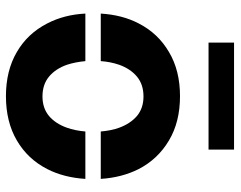

<svg xmlns="http://www.w3.org/2000/svg" viewBox="-98 -670 778 621"><g transform="rotate(90 290.5 -359.0)"><path d="M290.5 10.3Q208 10.3 147.9 -24.9Q87.9 -59.6 55.2 -123.5Q26.9 -178.2 23.4 -246.6H177.2Q180.2 -213.9 189 -187Q202.1 -149.9 227.5 -128.9Q252.9 -107.9 291.5 -107.9Q329.1 -107.9 354.5 -128.9Q379.4 -149.9 392.6 -187Q401.9 -212.9 404.8 -246.6H558.1Q553.7 -176.8 526.4 -123.5Q494.1 -60.1 433.6 -24.9Q373.5 10.3 290.5 10.3ZM23.4 -296.4Q27.8 -366.7 55.2 -418.9Q87.4 -481.9 147.9 -517.1Q207.5 -552.7 290.5 -552.7Q374 -552.7 433.6 -517.1Q494.1 -481.4 526.4 -418.9Q553.7 -364.7 558.1 -296.4H404.8Q401.9 -330.6 392.6 -356Q379.4 -392.1 354.5 -413.6Q329.1 -434.6 291.5 -434.6Q252.9 -434.6 227.5 -413.6Q202.1 -392.6 189 -356Q179.2 -327.1 177.2 -296.4ZM117.2 -645V-727.5H463.4V-645Z"/></g></svg>

Font: Inter Tight Stencil
Style: Bold
Weight: 700
Designer: Rasmus Andersson
Foundry: rsms
Version: Version 3.004;Glyphs 3.1.2 (3151)